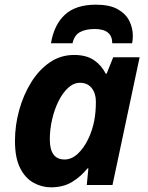

<svg xmlns="http://www.w3.org/2000/svg" viewBox="-20 -791 634 821"><path d="M198 10Q159 10 123.5 -9.5Q88 -29 66 -72.5Q44 -116 44 -188Q44 -255 62 -320Q80 -385 113 -438.5Q146 -492 192.5 -524Q239 -556 297 -556Q349 -556 381.5 -534Q414 -512 432 -476H436L464 -546H577L461 0H351L358 -71H354Q325 -35 287.5 -12.5Q250 10 198 10ZM256 -109Q286 -109 312 -133Q338 -157 356.5 -195Q375 -233 383 -275Q390 -311 390 -357Q390 -392 372 -414.5Q354 -437 322 -437Q295 -437 271.5 -415.5Q248 -394 230.5 -359Q213 -324 203 -281Q193 -238 193 -195Q193 -109 256 -109ZM198 -606Q211 -685 257.5 -728Q304 -771 390 -771Q449 -771 483.5 -751.5Q518 -732 533 -701.5Q548 -671 548 -638Q548 -620 545 -606H460Q460 -667 385 -667Q347 -667 322.5 -654Q298 -641 290 -606Z"/></svg>

Font: Noto IKEA Latin
Style: Bold Italic
Weight: 700
Italic angle: -12°
Designer: Monotype Design Team
Foundry: Monotype Imaging Inc.
Version: Version 1.0